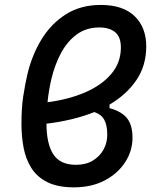

<svg xmlns="http://www.w3.org/2000/svg" viewBox="-20 -762 626 791"><path d="M431.2 -331.1V-316.4Q480.5 -303.2 503.2 -275.1Q525.9 -247.1 525.9 -194.3Q525.9 -141.1 496.1 -94.5Q466.3 -47.9 412.1 -19Q357.9 9.8 284.7 9.8Q218.3 9.8 175.8 -11.2Q133.3 -32.2 109.9 -68.8Q86.4 -105.5 77.4 -152.6Q68.4 -199.7 68.4 -252Q68.4 -317.9 75.7 -365.2Q83 -412.6 92.3 -453.6Q111.3 -534.7 151.1 -599.9Q190.9 -665 252 -703.4Q313 -741.7 395.5 -741.7Q486.8 -741.7 534.7 -695.3Q582.5 -648.9 582.5 -570.8Q582.5 -491.2 541.5 -431.4Q500.5 -371.6 431.2 -331.1ZM175.8 -340.8Q262.7 -352.1 331.1 -381.6Q399.4 -411.1 438.7 -457.8Q478 -504.4 478 -566.4Q478 -609.9 454.3 -629.4Q430.7 -648.9 389.2 -648.9Q335.9 -648.9 296.9 -620.6Q257.8 -592.3 231.9 -544.4Q206.1 -496.6 191.9 -437.5Q186.5 -414.6 182.4 -390.1Q178.2 -365.7 175.8 -340.8ZM368.7 -300.3Q324.7 -282.7 274.9 -270.8Q225.1 -258.8 171.4 -252.4Q171.9 -168 200.2 -125.5Q228.5 -83 293 -83Q334 -83 362.8 -100.6Q391.6 -118.2 406.7 -146.2Q421.9 -174.3 421.9 -206.1Q421.9 -246.6 409.4 -268.8Q397 -291 368.7 -300.3Z"/></svg>

Font: Cascadia Mono
Style: Italic
Weight: 400
Italic angle: -10°
Monospace: yes
Designer: Aaron Bell
Foundry: Saja Typeworks
Version: Version 2404.023; ttfautohint (v1.8.4)